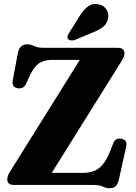

<svg xmlns="http://www.w3.org/2000/svg" viewBox="-20 -944 694 980"><path d="M598.5 -629 244 -61.5H401Q433 -61.5 458.2 -70.5Q483.5 -79.5 504.2 -104.2Q525 -129 544 -176.5L558.5 -214Q570 -242 601 -235.5Q631.5 -229 624 -195.5L587 -28Q581.5 -5 570.8 5.8Q560 16.5 539.5 16.5Q521.5 16.5 504.2 8.2Q487 0 456.5 0H51Q17 0 17 -29.5Q17 -46 33 -71L387.5 -638.5H246.5Q203.5 -638.5 176.8 -619.2Q150 -600 126.5 -546L113 -516Q105.5 -500.5 94.2 -496Q83 -491.5 71 -493.5Q39 -498.5 45 -533.5L71 -673Q80.5 -718 119 -718Q136.5 -718 154.2 -709Q172 -700 202 -700H581Q615.5 -700 615.5 -671Q615.5 -656 598.5 -629ZM386.5 -862Q406 -894 428.8 -911Q451.5 -928 482.5 -922Q510.5 -916.5 523.8 -894.8Q537 -873 531.5 -850.5Q526.5 -823.5 507.2 -807.5Q488 -791.5 455 -779L361.5 -740Q353 -737 343.2 -737.8Q333.5 -738.5 328 -744.5Q322.5 -751.5 324.5 -759.2Q326.5 -767 332 -775Z"/></svg>

Font: Fraunces 9pt
Style: Bold
Weight: 700
Version: Version 1.000;[b76b70a41]